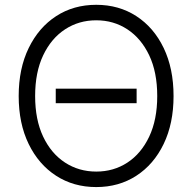

<svg xmlns="http://www.w3.org/2000/svg" viewBox="-20 -757 789 787"><path d="M540 -393.6V-334H208.5V-393.6ZM374.5 9.8Q281.7 9.8 210 -36.6Q138.2 -83 97.4 -167Q56.6 -251 56.6 -363.3Q56.6 -476.1 97.7 -560.3Q138.7 -644.5 210.2 -690.9Q281.7 -737.3 374.5 -737.3Q467.3 -737.3 538.8 -690.9Q610.4 -644.5 650.9 -560.3Q691.4 -476.1 691.4 -363.3Q691.4 -251 650.9 -167Q610.4 -83 538.8 -36.6Q467.3 9.8 374.5 9.8ZM374.5 -53.7Q445.8 -53.7 502.2 -90.6Q558.6 -127.4 591.6 -197Q624.5 -266.6 624.5 -363.3Q624.5 -460.9 591.6 -530.3Q558.6 -599.6 502.2 -636.7Q445.8 -673.8 374.5 -673.8Q303.2 -673.8 246.6 -636.7Q189.9 -599.6 157 -530.3Q124 -460.9 124 -363.3Q124 -266.6 156.7 -197.3Q189.5 -127.9 246.3 -90.8Q303.2 -53.7 374.5 -53.7Z"/></svg>

Font: Inter 20pt Light
Style: Regular
Weight: 300
Version: Version 4.001;git-66647c0bb